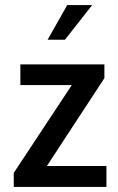

<svg xmlns="http://www.w3.org/2000/svg" viewBox="-20 -739 463 754"><path d="M398 -5V-87H164L390 -432V-486H60V-405H262L34 -60V-5ZM244 -719 167 -583H235L342 -719Z"/></svg>

Font: Falling Sky
Style: Light
Weight: 400
Designer: Paul D. Hunt
Foundry: Adobe Systems Incorporated
Version: Version 1.02